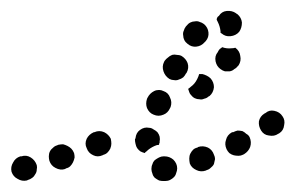

<svg xmlns="http://www.w3.org/2000/svg" viewBox="-41 -300 538 350"><path d="M269 28Q273 26 276 23Q279 20 280 16Q282 11 282 7Q282 -2 275 -9Q268 -15 259 -15Q258 -15 257 -15Q253 -15 249 -13Q245 -11 241 -8Q238 -5 237 -1Q235 3 235 8Q235 12 237 17Q238 21 241 24Q245 27 249 29Q253 30 257 30Q259 30 260 30Q265 30 269 28ZM18 24Q21 22 23 18Q26 14 26 9Q27 5 26 1Q23 -8 15 -13Q7 -18 -2 -15H-4Q-13 -12 -17 -4Q-22 4 -20 13Q-17 22 -9 26Q-1 31 8 29L10 28Q14 27 18 24ZM343 6Q347 3 349 -1Q350 -5 351 -10Q351 -14 349 -18Q346 -27 338 -31Q329 -35 320 -32L319 -31Q314 -30 311 -27Q308 -24 306 -20Q304 -16 304 -11Q304 -7 305 -2Q308 6 317 10Q325 14 334 11L336 10Q340 9 343 6ZM87 3Q90 0 92 -4Q94 -8 95 -13Q95 -17 94 -21Q92 -26 89 -29Q86 -32 82 -34Q78 -36 74 -37Q70 -37 65 -36L63 -35Q59 -34 56 -31Q52 -28 50 -24Q48 -20 48 -15Q48 -11 49 -7Q52 2 60 6Q69 11 78 8L79 7Q84 6 87 3ZM155 -22Q158 -25 160 -29Q162 -34 162 -38Q162 -42 161 -47Q157 -55 149 -59Q140 -63 131 -59H130Q121 -55 117 -47Q113 -38 117 -30Q120 -21 129 -17Q137 -13 146 -17L148 -18Q152 -19 155 -22ZM415 -32Q418 -41 414 -50Q412 -54 408 -56Q405 -59 401 -61Q396 -62 392 -62Q388 -61 384 -59H382Q373 -54 371 -45Q368 -37 372 -28Q374 -24 377 -21Q381 -18 385 -17Q389 -16 394 -16Q398 -16 402 -18L404 -19Q412 -24 415 -32ZM206 -38Q205 -42 205 -46L206 -48Q207 -58 214 -63Q222 -69 231 -67Q235 -67 239 -64Q243 -62 246 -59Q249 -55 250 -51Q251 -46 250 -42V-40Q250 -39 249 -38Q249 -37 249 -36Q245 -36 241 -34Q232 -30 226 -24Q224 -23 223 -21Q219 -22 215 -24Q212 -26 209 -30Q207 -33 206 -38ZM477 -72Q479 -81 474 -88Q469 -96 459 -98Q450 -100 443 -94L441 -93Q433 -88 431 -79Q430 -70 435 -62Q440 -54 449 -53Q459 -51 466 -56L468 -57Q476 -62 477 -72ZM227 -103Q231 -94 239 -91Q248 -87 257 -91Q265 -94 269 -103L270 -105Q273 -114 269 -122Q266 -131 257 -134Q253 -136 249 -136Q244 -136 240 -134Q236 -132 233 -129Q230 -126 228 -122L227 -120Q224 -111 227 -103ZM349 -141Q349 -150 343 -157Q340 -160 336 -162Q332 -164 328 -165Q327 -165 325 -165Q324 -165 322 -165Q321 -161 319 -157L318 -155Q314 -147 307 -142Q305 -140 302 -138Q303 -135 304 -132Q305 -129 307 -127Q310 -123 314 -121Q318 -119 323 -119Q327 -118 331 -120Q336 -121 339 -124L341 -125Q348 -131 349 -141ZM257 -170Q260 -161 268 -156Q272 -154 276 -154Q281 -153 285 -155Q289 -156 293 -159Q296 -162 298 -166L299 -167Q304 -176 301 -185Q298 -193 290 -198Q286 -200 281 -200Q277 -201 273 -200Q268 -198 265 -195Q262 -193 259 -189L258 -187Q254 -179 257 -170ZM397 -198Q396 -207 388 -213Q388 -213 388 -213Q388 -213 388 -213Q385 -212 381 -212Q372 -211 364 -214Q362 -212 360 -211Q358 -209 357 -207L356 -205Q350 -198 352 -188Q354 -179 361 -174Q365 -171 369 -170Q374 -170 378 -170Q383 -171 386 -174Q390 -176 393 -180L394 -181Q399 -189 397 -198ZM294 -244Q292 -240 293 -235Q293 -231 295 -227Q297 -223 301 -220Q308 -214 317 -215Q326 -216 332 -223L334 -225Q340 -232 339 -241Q338 -250 331 -256Q327 -259 323 -260Q319 -262 314 -261Q310 -261 306 -259Q302 -257 299 -253L298 -252Q295 -248 294 -244ZM372 -280Q382 -281 389 -276Q390 -275 392 -274Q399 -268 400 -259Q400 -249 395 -242Q389 -235 379 -234Q370 -233 363 -239Q362 -239 362 -240Q362 -240 362 -240Q362 -240 361 -240Q361 -242 361 -243Q360 -252 356 -260Q355 -262 354 -264Q354 -266 355 -268Q356 -270 358 -271Q363 -279 372 -280Z"/></svg>

Font: FRB American Cursive Dotted Extrabold
Style: Bold Italic
Weight: 800
Italic angle: -25°
Version: Version 2.0;Modular Font Editor K font №1